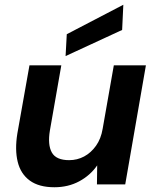

<svg xmlns="http://www.w3.org/2000/svg" viewBox="-20 -776 657 808"><path d="M209 12Q144 12 105.5 -16Q67 -44 54.5 -95Q42 -146 53 -214L104 -501H238L190 -227Q180 -167 198 -134.5Q216 -102 271 -102Q305 -102 334 -117.5Q363 -133 384 -162.5Q405 -192 412 -234L459 -501H594L507 0H388L389 -80Q360 -38 313.5 -13Q267 12 209 12ZM256 -540 261 -632 499 -756 494 -650Z"/></svg>

Font: DM Sans 18pt
Style: Bold Italic
Weight: 700
Italic angle: -10°
Designer: Colophon Foundry, Jonny Pinhorn
Foundry: Colophon Foundry
Version: Version 4.004;gftools[0.9.30]